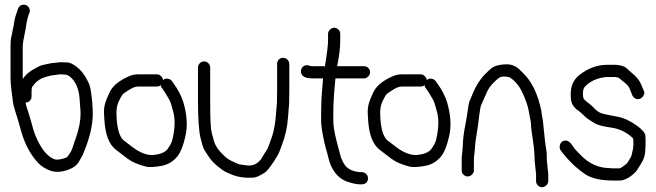

<svg xmlns="http://www.w3.org/2000/svg" viewBox="-20 -738 2743 803"><path d="M87 -309C94 -309 99 -311 104 -316C109 -321 112 -327 112 -334V-356C112 -366 113 -372 115 -375C128 -394 145 -408 167 -415L185 -420C192 -422 199 -423 206 -424C213 -425 218 -425 222 -426C226 -427 230 -427 235 -427C240 -427 246 -426 252 -426C258 -426 265 -423 273 -417C297 -397 310 -366 313 -324C314 -315 314 -305 315 -295C316 -285 317 -274 317 -263C317 -234 311 -201 298 -163C295 -153 290 -142 286 -128C282 -114 276 -101 267 -89C262 -79 248 -74 227 -71C219 -70 212 -70 205 -73C177 -85 153 -115 132 -162C128 -171 124 -181 120 -194C116 -207 113 -219 110 -230C107 -241 103 -253 100 -264C97 -275 93 -284 91 -291C89 -298 88 -304 87 -309ZM196 -474C178 -470 164 -468 154 -465C144 -462 132 -455 115 -445C98 -435 85 -423 76 -408C75 -413 75 -418 75 -422V-545C75 -556 79 -577 85 -606C87 -614 88 -623 90 -636C92 -649 95 -662 99 -674L103 -684C106 -691 105 -698 102 -704C99 -710 95 -715 88 -717C81 -719 74 -719 68 -716C62 -713 58 -708 56 -703C54 -698 51 -689 47 -677C43 -665 41 -656 40 -649C39 -642 38 -636 37 -630C36 -624 34 -618 33 -612C32 -606 31 -598 28 -587C25 -576 24 -562 24 -545V-413C24 -401 25 -383 28 -360C31 -337 33 -321 34 -312C35 -303 38 -293 41 -282C44 -271 48 -261 51 -250C54 -239 58 -228 61 -216C64 -204 68 -191 72 -178C87 -129 110 -88 141 -55C151 -45 164 -36 181 -28C198 -20 215 -18 232 -20C249 -22 265 -27 279 -34C293 -41 303 -50 309 -60C315 -70 320 -79 325 -88C354 -155 368 -213 368 -262C368 -291 365 -325 359 -364C357 -377 351 -393 340 -412C329 -431 316 -447 300 -459C284 -471 271 -477 260 -477C249 -477 241 -477 235 -478Z M662 -403C661 -410 658 -415 653 -420C648 -425 643 -427 636 -427H556C545 -427 534 -425 524 -421C481 -403 453 -381 440 -355C435 -344 430 -334 426 -324C422 -314 418 -302 416 -288C414 -274 415 -255 417 -230C419 -205 423 -181 431 -160C439 -139 450 -124 462 -114C474 -104 487 -95 501 -84C515 -73 529 -63 546 -56C563 -49 578 -44 591 -41C604 -38 625 -39 654 -44C683 -49 707 -64 725 -88C736 -103 747 -130 756 -171C765 -212 762 -258 747 -310C739 -335 726 -362 706 -389L699 -399C695 -404 689 -408 681 -409C673 -410 667 -408 662 -403ZM653 -382C653 -377 655 -372 658 -369L665 -359C669 -353 673 -347 677 -340C681 -333 685 -326 688 -321C691 -316 694 -308 697 -298C700 -288 702 -278 705 -269C713 -239 712 -200 701 -154C698 -141 691 -129 681 -115C671 -101 651 -93 623 -90C595 -87 562 -100 526 -129C517 -136 507 -144 496 -152C478 -169 468 -206 467 -265C467 -281 469 -298 477 -315C485 -332 491 -342 496 -346C501 -350 510 -356 523 -364C536 -372 547 -376 556 -376H636C642 -376 648 -378 653 -382Z M834 -481C827 -481 821 -479 816 -474C811 -469 808 -463 808 -456V-317C808 -239 812 -187 819 -160C822 -150 824 -140 827 -130C830 -120 834 -111 839 -104C844 -97 849 -88 857 -77C865 -66 876 -54 891 -42C906 -30 917 -22 926 -18C935 -14 943 -11 949 -8C975 3 1006 7 1040 5C1051 4 1068 -3 1090 -18C1102 -28 1119 -51 1141 -88C1146 -96 1152 -111 1159 -132C1173 -167 1182 -207 1185 -252L1187 -279C1189 -293 1190 -319 1190 -357V-470C1190 -477 1187 -484 1182 -489C1177 -494 1171 -496 1164 -496C1157 -496 1151 -494 1146 -489C1141 -484 1139 -477 1139 -470V-357C1139 -321 1138 -296 1136 -283L1134 -257C1131 -221 1126 -192 1118 -168C1108 -138 1101 -120 1097 -113C1093 -106 1087 -98 1083 -91C1079 -84 1075 -77 1070 -70C1055 -52 1037 -44 1016 -46C995 -48 981 -50 972 -54C965 -57 956 -61 946 -66C936 -71 928 -77 920 -84C895 -107 880 -129 875 -148C873 -156 869 -168 865 -184C861 -200 859 -244 859 -317V-456C859 -463 856 -469 851 -474C846 -479 841 -481 834 -481Z M1403 -567V-596C1403 -603 1401 -609 1396 -614C1391 -619 1385 -622 1378 -622C1371 -622 1365 -619 1360 -614C1355 -609 1352 -603 1352 -596V-567C1352 -551 1348 -516 1339 -461H1288C1283 -461 1277 -462 1271 -464C1265 -466 1259 -466 1253 -463C1247 -460 1242 -455 1240 -448C1238 -441 1238 -434 1241 -428C1247 -416 1263 -410 1288 -410H1331L1325 -334C1324 -307 1323 -284 1323 -265V-235C1323 -221 1325 -201 1330 -174C1335 -147 1340 -128 1343 -116C1346 -107 1350 -93 1355 -72C1360 -51 1369 -32 1382 -15C1395 2 1412 15 1433 22C1454 29 1471 33 1486 33H1493C1500 33 1507 31 1512 26C1517 21 1519 15 1519 8C1519 1 1517 -5 1512 -10C1507 -15 1500 -18 1493 -18H1486C1483 -18 1478 -19 1471 -20C1444 -25 1426 -38 1416 -58L1408 -74C1406 -78 1404 -86 1401 -98C1398 -110 1392 -130 1385 -159C1378 -188 1374 -213 1374 -235V-265C1374 -305 1377 -353 1383 -410H1502C1509 -410 1515 -413 1520 -418C1525 -423 1528 -429 1528 -436C1528 -443 1525 -449 1520 -454C1515 -459 1509 -461 1502 -461H1390C1399 -504 1403 -540 1403 -567Z M1765 -403C1764 -410 1761 -415 1756 -420C1751 -425 1746 -427 1739 -427H1659C1648 -427 1637 -425 1627 -421C1584 -403 1556 -381 1543 -355C1538 -344 1533 -334 1529 -324C1525 -314 1521 -302 1519 -288C1517 -274 1518 -255 1520 -230C1522 -205 1526 -181 1534 -160C1542 -139 1553 -124 1565 -114C1577 -104 1590 -95 1604 -84C1618 -73 1632 -63 1649 -56C1666 -49 1681 -44 1694 -41C1707 -38 1728 -39 1757 -44C1786 -49 1810 -64 1828 -88C1839 -103 1850 -130 1859 -171C1868 -212 1865 -258 1850 -310C1842 -335 1829 -362 1809 -389L1802 -399C1798 -404 1792 -408 1784 -409C1776 -410 1770 -408 1765 -403ZM1756 -382C1756 -377 1758 -372 1761 -369L1768 -359C1772 -353 1776 -347 1780 -340C1784 -333 1788 -326 1791 -321C1794 -316 1797 -308 1800 -298C1803 -288 1805 -278 1808 -269C1816 -239 1815 -200 1804 -154C1801 -141 1794 -129 1784 -115C1774 -101 1754 -93 1726 -90C1698 -87 1665 -100 1629 -129C1620 -136 1610 -144 1599 -152C1581 -169 1571 -206 1570 -265C1570 -281 1572 -298 1580 -315C1588 -332 1594 -342 1599 -346C1604 -350 1613 -356 1626 -364C1639 -372 1650 -376 1659 -376H1739C1745 -376 1751 -378 1756 -382Z M2222 -9V19C2222 26 2224 32 2229 37C2234 42 2240 45 2247 45C2254 45 2260 42 2265 37C2270 32 2273 26 2273 19V-10L2267 -68C2267 -84 2267 -98 2265 -109C2263 -120 2261 -134 2259 -151C2257 -168 2256 -181 2255 -190C2254 -199 2253 -209 2252 -219C2251 -229 2250 -239 2248 -248C2246 -257 2245 -266 2244 -275C2229 -347 2203 -399 2168 -432L2152 -448C2137 -462 2119 -469 2100 -469C2081 -469 2064 -466 2050 -461C2041 -458 2030 -449 2016 -435C1992 -413 1972 -383 1956 -344C1952 -335 1949 -326 1945 -318C1941 -310 1939 -295 1936 -275C1933 -255 1930 -233 1925 -209C1920 -185 1917 -161 1916 -137C1915 -113 1913 -97 1912 -90C1911 -83 1911 -77 1911 -71V-25C1911 -18 1913 -13 1918 -8C1923 -3 1929 0 1936 0C1943 0 1949 -3 1954 -8C1959 -13 1962 -18 1962 -25V-71C1962 -75 1962 -80 1963 -86C1964 -92 1965 -102 1966 -113C1967 -137 1970 -159 1974 -181C1978 -203 1981 -227 1984 -253C1987 -279 1990 -294 1993 -300C1996 -306 1999 -314 2003 -323C2007 -332 2012 -343 2018 -356C2024 -369 2033 -381 2044 -392C2055 -403 2063 -410 2068 -413C2073 -416 2080 -418 2088 -418C2096 -418 2103 -417 2110 -415C2112 -414 2119 -410 2127 -403C2135 -396 2143 -387 2150 -377C2157 -367 2164 -354 2172 -335C2180 -316 2184 -303 2187 -293C2190 -283 2191 -274 2193 -265C2195 -256 2196 -247 2198 -239C2200 -231 2201 -222 2201 -213C2201 -204 2204 -183 2209 -150C2214 -117 2216 -89 2216 -66Z M2530 -35C2483 -35 2442 -54 2407 -91C2398 -101 2390 -109 2385 -114C2380 -121 2375 -128 2369 -136C2363 -144 2356 -149 2349 -150C2342 -151 2335 -149 2330 -145C2325 -141 2322 -135 2321 -128C2320 -121 2321 -115 2325 -109C2356 -67 2392 -33 2431 -7C2458 9 2495 17 2544 17H2572C2581 17 2592 14 2605 7C2618 0 2630 -10 2642 -23C2657 -46 2668 -64 2673 -77C2678 -90 2680 -112 2680 -145C2680 -153 2680 -162 2679 -172C2678 -182 2667 -195 2646 -211C2615 -233 2587 -246 2562 -250C2537 -254 2518 -259 2503 -262C2488 -265 2475 -274 2463 -288C2452 -298 2443 -306 2436 -311C2429 -316 2424 -321 2422 -324C2420 -327 2418 -334 2418 -346C2418 -358 2420 -367 2424 -373C2446 -398 2477 -412 2516 -416H2546C2559 -416 2567 -414 2571 -410C2575 -406 2583 -400 2593 -392C2603 -384 2610 -376 2613 -368C2616 -360 2620 -352 2623 -343C2626 -334 2632 -328 2639 -325C2646 -322 2653 -323 2659 -326C2665 -329 2669 -334 2672 -340C2675 -346 2676 -351 2674 -355L2661 -386C2654 -403 2640 -419 2619 -436C2614 -440 2607 -447 2599 -454C2591 -461 2577 -465 2557 -467H2519C2479 -467 2440 -453 2404 -425C2379 -406 2367 -379 2367 -345C2367 -337 2367 -329 2368 -322C2370 -303 2381 -287 2399 -275C2405 -271 2413 -264 2424 -253C2435 -242 2451 -232 2470 -221C2480 -215 2503 -209 2538 -204C2573 -199 2604 -183 2628 -159C2629 -155 2629 -146 2629 -134C2629 -122 2626 -106 2621 -87C2620 -83 2614 -73 2603 -56C2601 -53 2595 -49 2587 -43C2579 -37 2574 -34 2572 -34H2544C2539 -34 2535 -34 2530 -35Z"/></svg>

Font: AppleStorm
Style: Rg
Weight: 400
Foundry: Cannot Into Space Fonts
Version: Version 1.01